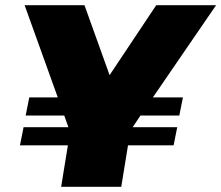

<svg xmlns="http://www.w3.org/2000/svg" viewBox="-20 -721 854 741"><path d="M814 -701 570 -345H686L672 -275H522L492 -230H664L650 -160H474L448 0H216L242 -160H57L71 -230H244L228 -275H79L93 -345H203L75 -701H306L403 -431L583 -701Z"/></svg>

Font: TypoPRO Montserrat
Style: Italic
Weight: 900
Italic angle: -11.3°
Designer: Julieta Ulanovsky
Foundry: Julieta Ulanovsky
Version: Version 6.001